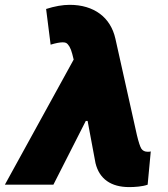

<svg xmlns="http://www.w3.org/2000/svg" viewBox="-47 -757 689 787"><path d="M255 -512.8 249.3 -535.5Q244.3 -554.7 237.9 -565.7Q231.5 -576.7 224.1 -581Q219.5 -583.5 209.9 -583.5Q192.1 -583.5 160.5 -573.9L142 -720.2Q195.3 -737.2 238.6 -737.2Q275.9 -737.2 307.2 -727.8Q338.4 -718.4 362.4 -700.6Q386.4 -682.9 402.5 -657Q418.7 -631 426.1 -598L514.2 -203.1Q524.5 -160.5 532.3 -147.7Q540.5 -134.9 558.9 -134.9Q567.8 -134.9 571 -136.4L558.2 0Q550.4 2.8 540.8 4.8Q531.2 6.7 521.1 7.8Q511 8.9 501.2 9.4Q491.5 9.9 483 9.9Q426.8 9.9 391.7 -14.7Q356.5 -39.4 344.5 -88.1L312.1 -261.4H304.7L171.9 0H-27Z"/></svg>

Font: Inter P Black
Style: Italic
Weight: 900
Italic angle: -9.40001°
Designer: Rasmus Andersson
Foundry: rsms
Version: Version 3.018;git-588b23468